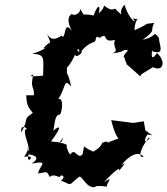

<svg xmlns="http://www.w3.org/2000/svg" viewBox="-20 -768 714 820"><path d="M333 -110C312 -83 300 -140 281 -109C280 -99 253 -157 270 -147C228 -170 226 -144 250 -181C241 -154 247 -159 198 -164C254 -239 230 -230 207 -209C213 -223 212 -283 236 -278C247 -295 252 -353 229 -345L238 -360C263 -410 255 -430 284 -399C266 -479 265 -431 266 -481C263 -473 291 -505 307 -551C286 -510 331 -535 330 -549C298 -537 314 -582 321 -541C366 -601 391 -580 369 -589C401 -579 379 -626 405 -606C447 -635 411 -581 471 -598C458 -565 493 -552 459 -540C532 -548 494 -563 534 -550C537 -569 498 -524 511 -523C512 -512 532 -477 515 -499L579 -442L584 -451L633 -481C682 -458 687 -513 650 -541C616 -489 632 -572 631 -549C688 -530 658 -580 659 -606C629 -640 659 -614 589 -598C652 -643 618 -635 639 -670C586 -665 626 -669 554 -639C559 -716 595 -675 547 -690C573 -662 532 -678 512 -748C477 -711 519 -688 477 -725C468 -743 468 -709 425 -744C421 -738 426 -734 402 -711C411 -751 395 -747 380 -702C314 -715 352 -689 321 -731C328 -713 294 -696 287 -709C251 -687 295 -625 287 -636C251 -685 263 -603 245 -612C248 -629 210 -575 181 -622C204 -566 196 -604 163 -558C170 -570 193 -563 118 -538C172 -536 166 -524 164 -445C82 -437 122 -449 122 -450C108 -386 126 -405 125 -361H92C94 -310 106 -305 120 -286C73 -252 108 -271 71 -202C65 -249 108 -211 91 -217C73 -206 113 -136 100 -122C88 -149 113 -139 83 -98C144 -110 87 -57 102 -109C169 -99 114 -69 114 -69C198 -85 145 -59 143 -27C184 -33 177 -40 193 -12C210 -31 238 -2 238 -17C253 -24 257 -6 240 3C292 24 268 27 314 -10C330 -29 344 38 387 31C382 23 433 27 436 30C434 13 471 -20 424 10C472 -42 506 -67 481 -26C478 -31 537 -91 500 -62C503 -73 561 -136 593 -99C575 -91 569 -120 615 -180C633 -182 576 -137 610 -194C640 -190 639 -182 601 -211L594 -250L549 -243L455 -255C470 -194 484 -177 487 -177C430 -154 433 -165 452 -131C440 -177 432 -162 417 -158C395 -111 357 -134 391 -96C386 -129 374 -115 339 -143Z"/></svg>

Font: Asimov Aggro
Style: CondIt
Weight: 500
Designer: Google
Version: Version 2.000980; 2014